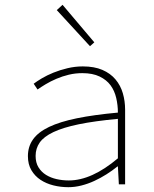

<svg xmlns="http://www.w3.org/2000/svg" viewBox="-20 -766 640 798"><path d="M264 12Q232 12 202 4.5Q172 -3 148.5 -18.5Q125 -34 110.5 -58.5Q96 -83 96 -117Q96 -157 117.5 -187Q139 -217 184 -238.5Q229 -260 300 -274.5Q371 -289 470 -298Q470 -329 463 -359Q456 -389 439.5 -411.5Q423 -434 394 -448Q365 -462 322 -462Q293 -462 266 -455.5Q239 -449 214.5 -438.5Q190 -428 170 -416Q150 -404 136 -394L120 -418Q133 -428 154 -440.5Q175 -453 202 -464Q229 -475 260.5 -482.5Q292 -490 324 -490Q372 -490 405.5 -475.5Q439 -461 460 -436Q481 -411 490.5 -378.5Q500 -346 500 -310V0H474L470 -74H468Q447 -57 422.5 -41.5Q398 -26 372 -14Q346 -2 318.5 5Q291 12 264 12ZM266 -16Q361 -16 470 -108V-272Q373 -263 307.5 -249.5Q242 -236 202 -217Q162 -198 145 -173.5Q128 -149 128 -118Q128 -90 140 -70.5Q152 -51 171.5 -39Q191 -27 215.5 -21.5Q240 -16 266 -16ZM354 -574 216 -724 240 -746 372 -590Z"/></svg>

Font: Source Code Pro ExtraLight
Style: Regular
Weight: 200
Monospace: yes
Designer: Paul D. Hunt, Teo Tuominen
Foundry: Adobe Systems Incorporated
Version: Version 2.030;PS 1.000;hotconv 16.6.51;makeotf.lib2.5.65220